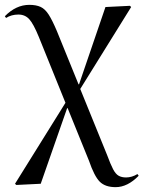

<svg xmlns="http://www.w3.org/2000/svg" viewBox="-30 -542 592 792"><path d="M447 230Q404 230 381.5 207.5Q359 185 337 121L249 -96H247L138 216L37 221L32 216L240 -118L130 -390Q108 -444 90.5 -463Q73 -482 46 -482Q17 -482 -5 -468L-10 -475Q36 -522 91 -522Q119 -522 137.5 -513.5Q156 -505 171 -481.5Q186 -458 205 -413L294 -194H296L405 -513L506 -518L511 -513L301 -175L412 98Q426 136 436.5 156Q447 176 459.5 183Q472 190 490 190Q514 190 537 176L542 183Q496 230 447 230Z"/></svg>

Font: Literata 72pt
Style: Regular
Weight: 400
Designer: Latin by Veronika Burian and Jose Scaglione. Greek by Irene Vlachou. Cyrillic by Vera Evstafieva.
Foundry: TypeTogether
Version: Version 3.002